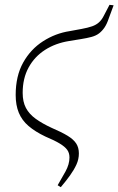

<svg xmlns="http://www.w3.org/2000/svg" viewBox="-20 -576 491 796"><path d="M168 -10Q126 -30 98.5 -53.5Q71 -77 58 -108.5Q45 -140 45 -182Q45 -261 76 -316.5Q107 -372 158.5 -405Q210 -438 269 -447L318 -456Q345 -461 362 -467Q379 -473 390.5 -483.5Q402 -494 410 -510L434 -556L451 -554L431 -500Q423 -476 413 -461.5Q403 -447 390.5 -437.5Q378 -428 359.5 -423Q341 -418 316 -414L267 -406Q210 -397 166.5 -369Q123 -341 98.5 -296Q74 -251 74 -191Q74 -154 87.5 -128.5Q101 -103 128 -83.5Q155 -64 194 -46Q236 -28 260.5 -13Q285 2 296 19Q307 36 307 60Q307 84 297 106Q287 128 270.5 151Q254 174 232 200L219 192Q235 165 251.5 135Q268 105 268 77Q268 58 258.5 45Q249 32 227.5 19Q206 6 168 -10Z"/></svg>

Font: Source Serif 4 48pt Light
Style: Italic
Weight: 300
Italic angle: -12°
Designer: Frank Grießhammer
Foundry: Adobe Systems Incorporated
Version: Version 4.004;hotconv 1.0.116;makeotfexe 2.5.65601